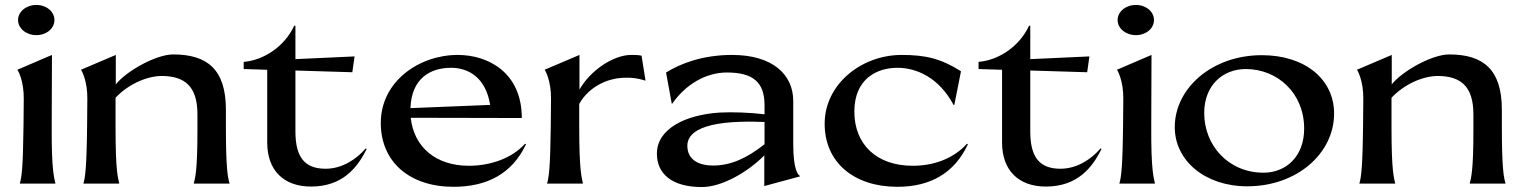

<svg xmlns="http://www.w3.org/2000/svg" viewBox="-20 -742 6159 776"><path d="M60 0H204C199 -25 188 -51 189 -231L190 -520L50 -460C53 -458 77 -414 76 -342L75 -231C73 -57 67 -25 60 0ZM127 -600C168 -600 200 -627 200 -661C200 -695 168 -722 127 -722C86 -722 53 -695 53 -661C53 -627 86 -600 127 -600Z M317 0H462C457 -25 447 -46 447 -226V-347C499 -402 574 -435 635 -435C725 -434 778 -395 778 -280V-216C778 -51 769 -24 763 0H908C901 -24 893 -57 893 -231V-299C893 -463 816 -522 680 -522C610 -522 490 -454 448 -401V-520L307 -460C310 -458 334 -414 333 -342L332 -231C330 -57 324 -25 317 0Z M965 -492V-463L1060 -460V-166C1060 -54 1126 12 1237 12C1365 12 1425 -65 1462 -140L1458 -142C1423 -101 1365 -60 1296 -60C1211 -60 1174 -107 1174 -211V-457L1404 -450L1413 -514L1174 -503V-638H1169C1130 -553 1044 -498 965 -492Z M1803 -468C1872 -468 1943 -430 1961 -318L1639 -305C1643 -425 1719 -468 1803 -468ZM1519 -245C1519 -88 1635 13 1813 13C1951 13 2051 -42 2106 -159L2102 -161C2048 -101 1960 -72 1875 -72C1742 -72 1653 -147 1640 -266L2089 -265C2089 -448 1954 -520 1830 -520C1674 -520 1519 -413 1519 -245Z M2191 0H2336C2331 -25 2321 -51 2321 -231V-322C2364 -398 2443 -424 2490 -427C2528 -430 2558 -426 2589 -416L2573 -517C2559 -520 2547 -520 2531 -520C2461 -520 2368 -460 2322 -380V-520L2181 -460C2184 -458 2208 -414 2207 -342L2206 -231C2204 -57 2198 -25 2191 0Z M3069 10 3213 -29V-31C3205 -35 3186 -58 3186 -159V-334C3186 -442 3101 -520 2939 -520C2823 -520 2733 -487 2672 -449L2695 -323H2697C2751 -401 2833 -449 2918 -449C3023 -449 3070 -410 3070 -317V-280C3013 -287 2941 -290 2888 -287C2751 -278 2635 -222 2635 -121C2635 -40 2695 14 2817 14C2897 14 3002 -46 3069 -114ZM2758 -153C2758 -202 2809 -260 3070 -249V-159C2999 -103 2934 -73 2863 -73C2793 -73 2758 -104 2758 -153Z M3834 -318H3837L3864 -454C3782 -506 3719 -520 3624 -520C3462 -520 3313 -402 3313 -242C3313 -85 3432 13 3607 13C3741 13 3838 -43 3892 -159L3888 -161C3834 -101 3754 -72 3669 -72C3521 -72 3433 -160 3433 -291C3433 -425 3526 -468 3607 -468C3683 -468 3774 -430 3834 -318Z M3935 -492V-463L4030 -460V-166C4030 -54 4096 12 4207 12C4335 12 4395 -65 4432 -140L4428 -142C4393 -101 4335 -60 4266 -60C4181 -60 4144 -107 4144 -211V-457L4374 -450L4383 -514L4144 -503V-638H4139C4100 -553 4014 -498 3935 -492Z M4504 0H4648C4643 -25 4632 -51 4633 -231L4634 -520L4494 -460C4497 -458 4521 -414 4520 -342L4519 -231C4517 -57 4511 -25 4504 0ZM4571 -600C4612 -600 4644 -627 4644 -661C4644 -695 4612 -722 4571 -722C4530 -722 4497 -695 4497 -661C4497 -627 4530 -600 4571 -600Z M5021 11C5223 11 5372 -123 5372 -283C5372 -422 5254 -519 5080 -519C4878 -519 4728 -385 4728 -228C4728 -93 4850 11 5021 11ZM5087 -44C4944 -44 4847 -155 4847 -285C4847 -398 4923 -463 5015 -463C5142 -463 5251 -367 5251 -222C5251 -109 5177 -44 5087 -44Z M5474 0H5619C5614 -25 5604 -46 5604 -226V-347C5656 -402 5731 -435 5792 -435C5882 -434 5935 -395 5935 -280V-216C5935 -51 5926 -24 5920 0H6065C6058 -24 6050 -57 6050 -231V-299C6050 -463 5973 -522 5837 -522C5767 -522 5647 -454 5605 -401V-520L5464 -460C5467 -458 5491 -414 5490 -342L5489 -231C5487 -57 5481 -25 5474 0Z"/></svg>

Font: Coconat Demi
Style: Regular
Weight: 400
Designer: Sara Lavazza
Foundry: Collletttivo
Version: Version 1.000;Glyphs 3.2 (3217)